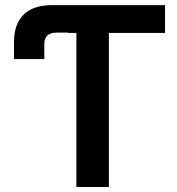

<svg xmlns="http://www.w3.org/2000/svg" viewBox="-20 -748 707 768"><path d="M36.1 -511.7V-581.1Q36.1 -651.4 74.5 -689.5Q112.8 -727.5 189.5 -727.5H252V-617.7H209.5Q182.1 -617.7 169.7 -606.4Q157.2 -595.2 157.2 -570.8V-511.7ZM252 -616.2V-727.5H640.1V-616.2H415.5V0H285.6V-616.2Z"/></svg>

Font: Inter 28pt SemiBold
Style: Regular
Weight: 600
Designer: Rasmus Andersson
Foundry: rsms
Version: Version 4.001;git-66647c0bb